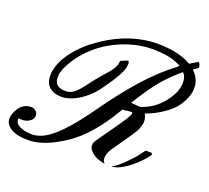

<svg xmlns="http://www.w3.org/2000/svg" viewBox="-126 -873 1138 1045"><g transform="rotate(20 442.5 -350.0)"><path d="M128 -122Q128 -101 108 -88Q88 -75 63 -75Q53 -75 50 -76Q46 -77 45 -76Q44 -75 44 -67Q45 -45 73.5 -32Q102 -19 144 -19Q171 -19 206 -35Q286 -74 406 -239Q535 -422 631 -520Q686 -578 755 -631L770 -644Q768 -648 744 -657Q692 -680 602 -680Q534 -680 463 -657Q330 -612 247 -516Q218 -484 196.5 -445.5Q175 -407 169 -378Q168 -372 168 -359Q168 -303 234 -303Q256 -303 278 -317Q302 -333 346 -394Q355 -407 390 -448Q428 -490 441 -510Q454 -530 456 -548Q456 -557 458 -559Q459 -560 476.5 -567.5Q494 -575 496 -575Q505 -575 505 -558Q505 -554 503 -542Q497 -501 427 -403Q397 -360 378 -343Q310 -277 239 -267Q234 -266 224 -266Q179 -266 153 -288.5Q127 -311 127 -354Q127 -374 129 -382Q144 -464 226 -546Q256 -576 282 -594Q426 -703 584 -716Q587 -716 597.5 -716.5Q608 -717 615 -717Q732 -717 802 -680L815 -673L860 -700Q866 -700 871 -684Q873 -674 873 -673Q873 -668 858 -659L845 -651L853 -642Q887 -605 887 -561Q887 -539 884 -527Q873 -482 840 -439Q803 -395 733 -358Q722 -353 702 -344L681 -336Q693 -315 693 -292Q692 -266 676 -236Q668 -220 620 -152L575 -87Q557 -57 557 -33Q557 -24 560.5 -17Q564 -10 566 -8L569 -5Q556 -5 537 -12Q515 -18 496.5 -33Q478 -48 472 -64Q468 -77 473 -92Q476 -101 545.5 -198Q615 -295 616 -310Q616 -317 615 -318Q613 -319 611 -319Q587 -319 575 -315H560L545 -291Q489 -197 425.5 -131.5Q362 -66 277 -23Q236 -1 192 10Q161 17 142 17H130Q50 17 16 -17Q-2 -35 -2 -57Q-2 -77 8.5 -99.5Q19 -122 31 -134Q55 -158 88 -158Q105 -158 116.5 -147.5Q128 -137 128 -122ZM819 -564Q819 -599 803 -615L800 -619L784 -606Q728 -556 690.5 -510Q653 -464 605 -387L591 -365L610 -364Q618 -364 627.5 -362.5Q637 -361 640 -361Q641 -361 651 -363Q734 -391 786 -469Q819 -518 819 -564ZM772 -148H781Q794 -148 794 -141Q794 -136 788 -129Q759 -90 716.5 -55.5Q674 -21 640 -9Q622 -3 612 -3Q609 -3 612 -5Q612 -5 615 -7Q639 -19 678 -57.5Q717 -96 742 -131L755 -148ZM588 3Q590 0 593 0H594L593 1Q592 1 590 2Z"/></g></svg>

Font: MathJax_Script
Style: Regular
Weight: 400
Version: Version 1.1